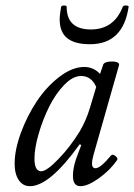

<svg xmlns="http://www.w3.org/2000/svg" viewBox="-20 -651 479 685"><path d="M300.8 -493.2Q246.6 -493.2 219.7 -514.9Q192.9 -536.6 192.9 -582Q192.9 -597.7 198.2 -627Q199.2 -631.3 208.5 -631.3Q217.8 -631.3 217.8 -627Q217.8 -545.9 304.2 -545.9Q386.7 -545.9 418 -627Q419.9 -632.3 432.1 -631.3Q439.5 -630.4 439 -627Q419.4 -493.2 300.8 -493.2ZM86.9 13.2Q61.5 13.2 46.9 -8.5Q32.2 -30.3 32.2 -66.9Q32.2 -116.2 54.4 -176.8Q76.7 -237.3 111.1 -289.3Q145.5 -341.3 191.7 -376.7Q237.8 -412.1 280.8 -412.1Q313.5 -412.1 336.9 -387.2L348.1 -419.9Q351.6 -430.7 376.5 -431.6Q400.9 -432.1 404.8 -422.9Q405.3 -421.4 404.8 -418.9L313 -96.2Q308.1 -77.1 308.1 -67.9Q308.1 -50.8 320.8 -50.8Q338.4 -50.8 376 -96.2Q381.8 -102.5 391.8 -94.5Q401.9 -86.4 397.9 -80.1Q373 -43.9 333.3 -15.4Q293.5 13.2 267.1 13.2Q240.2 13.2 240.2 -22.9Q240.2 -50.3 251 -83L270 -133.8L264.2 -136.2Q157.2 13.2 86.9 13.2ZM127 -40Q146.5 -40 188.2 -83.3Q230 -126.5 263.2 -180.2Q287.6 -221.2 300.8 -266.1L323.2 -340.8Q306.2 -379.9 269 -379.9Q239.7 -379.9 208.7 -347.7Q177.7 -315.4 155 -269.5Q132.3 -223.6 117.7 -172.9Q103 -122.1 103 -85Q103 -40 127 -40Z"/></svg>

Font: Junicode SmCond
Style: Italic
Weight: 400
Width: 4
Italic angle: -11°
Designer: Peter S. Baker
Version: Version 2.206